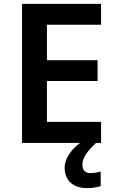

<svg xmlns="http://www.w3.org/2000/svg" viewBox="-20 -734 598 986"><path d="M403 113C403 76 428 43 473 0H499V-108H221V-318H481V-425H221V-607H499V-714H93V0H391C348 32 312 79 312 127C312 191 353 232 427 232C456 232 477 228 497 222V147C485 150 466 155 444 155C419 155 403 141 403 113Z"/></svg>

Font: Noto Sans Arabic SemBd
Style: Regular
Weight: 600
Designer: Monotype Design Team, Nadine Chahine, Nizar Qandah and Khaled Hosny
Foundry: Monotype Imaging Inc.
Version: Version 2.012